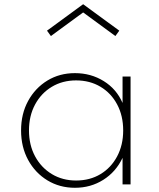

<svg xmlns="http://www.w3.org/2000/svg" viewBox="-20 -875 755 911"><path d="M335.5 16Q263 16 205 -19.2Q147 -54.5 113.5 -116Q80 -177.5 80 -256Q80 -335 113.5 -396.2Q147 -457.5 204.8 -492.8Q262.5 -528 335.5 -528Q411.5 -528 472.2 -490.2Q533 -452.5 561.5 -386.5V-512H599.5V0H561.5V-126Q530 -59.5 470.2 -21.8Q410.5 16 335.5 16ZM341 -18.5Q406.5 -18.5 456.8 -48.8Q507 -79 535.8 -133Q564.5 -187 564.5 -256Q564.5 -325.5 536 -379.2Q507.5 -433 457 -463.2Q406.5 -493.5 341 -493.5Q276.5 -493.5 226 -463.2Q175.5 -433 146.5 -379.2Q117.5 -325.5 117.5 -256Q117.5 -187 146.5 -133.2Q175.5 -79.5 226 -49Q276.5 -18.5 341 -18.5ZM221.5 -704 203 -729.5 374.5 -855 546 -729.5 527.5 -704 374.5 -816Z"/></svg>

Font: Spartan Thin ExtraLight
Style: Regular
Weight: 250
Version: Version 1.004